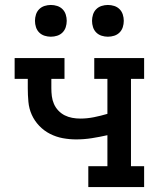

<svg xmlns="http://www.w3.org/2000/svg" viewBox="-20 -754 640 774"><path d="M336 0V-84H413V-209Q382 -202 350.5 -197Q319 -192 287 -192Q260 -192 233 -197Q206 -202 181.5 -214.5Q157 -227 138 -247Q119 -267 108 -291.5Q97 -316 94.5 -343.5Q92 -371 92 -398V-436H39V-520H240V-436H187V-398Q187 -382 189 -366Q191 -350 197.5 -335Q204 -320 215.5 -308Q227 -296 241 -289Q255 -282 271 -279Q287 -276 304 -276Q331 -276 358.5 -281.5Q386 -287 413 -295V-436H360V-520H561V-436H508V-84H561V0ZM415 -606Q402 -606 389.5 -610Q377 -614 368 -623Q359 -632 355 -644.5Q351 -657 351 -670Q351 -683 355 -695.5Q359 -708 368 -717Q377 -726 389.5 -730Q402 -734 415 -734Q428 -734 440.5 -730Q453 -726 462 -717Q471 -708 475 -695.5Q479 -683 479 -670Q479 -657 475 -644.5Q471 -632 462 -623Q453 -614 440.5 -610Q428 -606 415 -606ZM185 -606Q172 -606 159.5 -610Q147 -614 138 -623Q129 -632 125 -644.5Q121 -657 121 -670Q121 -683 125 -695.5Q129 -708 138 -717Q147 -726 159.5 -730Q172 -734 185 -734Q198 -734 210.5 -730Q223 -726 232 -717Q241 -708 245 -695.5Q249 -683 249 -670Q249 -657 245 -644.5Q241 -632 232 -623Q223 -614 210.5 -610Q198 -606 185 -606Z"/></svg>

Font: Iosevka Etoile Medium
Style: Regular
Weight: 500
Designer: Belleve Invis
Foundry: Belleve Invis
Version: Version 22.1.2; ttfautohint (v1.8.4)